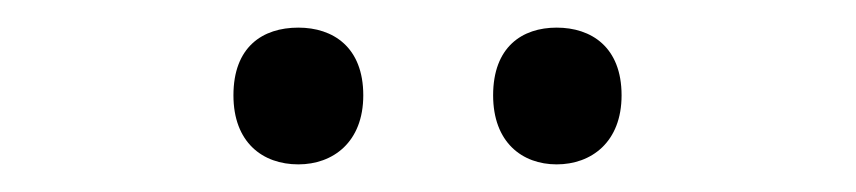

<svg xmlns="http://www.w3.org/2000/svg" viewBox="-20 -750 620 139"><path d="M149 -681C149 -647 170 -631 196 -631C221 -631 243 -647 243 -681C243 -716 221 -730 196 -730C170 -730 149 -716 149 -681ZM337 -681C337 -647 358 -631 383 -631C408 -631 430 -647 430 -681C430 -716 408 -730 383 -730C358 -730 337 -716 337 -681Z"/></svg>

Font: Noto Sans Brahmi
Style: Regular
Weight: 400
Designer: Monotype Design Team
Foundry: Monotype Imaging Inc.
Version: Version 2.004